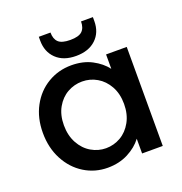

<svg xmlns="http://www.w3.org/2000/svg" viewBox="-136 -876 951 1004"><g transform="rotate(-20 339.0 -374.5)"><path d="M297 -560Q362 -560 410.5 -534.5Q459 -509 488 -471V-551H603V0H488V-82Q459 -43 409 -17Q359 9 295 9Q224 9 165 -27.5Q106 -64 71.5 -129.5Q37 -195 37 -278Q37 -361 71.5 -425Q106 -489 165.5 -524.5Q225 -560 297 -560ZM321 -461Q277 -461 239 -439.5Q201 -418 177.5 -376.5Q154 -335 154 -278Q154 -221 177.5 -178Q201 -135 239.5 -112.5Q278 -90 321 -90Q365 -90 403 -112Q441 -134 464.5 -176.5Q488 -219 488 -276Q488 -333 464.5 -375Q441 -417 403 -439Q365 -461 321 -461ZM490 -736Q490 -673 449.5 -635Q409 -597 339 -597Q269 -597 229 -635.5Q189 -674 189 -737V-758H254Q254 -722 273 -704Q292 -686 339 -686Q386 -686 405 -704Q424 -722 424 -758H490Z"/></g></svg>

Font: Poppins-tnum Medium
Style: Regular
Weight: 500
Designer: Ninad Kale (Devanagari), Jonny Pinhorn (Latin)
Foundry: Indian Type Foundry
Version: Version 4.004